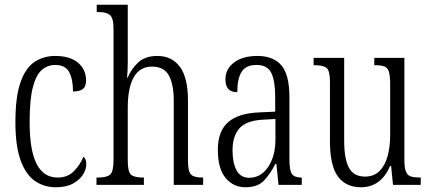

<svg xmlns="http://www.w3.org/2000/svg" viewBox="-20 -780 1814 810"><path d="M216 10Q166 10 127.5 -16.5Q89 -43 67 -103.5Q45 -164 45 -264Q45 -372 66.5 -433Q88 -494 126 -519Q164 -544 213 -544Q275 -544 309 -515.5Q343 -487 343 -441Q343 -414 329 -404Q315 -394 288 -394Q288 -445 272 -475.5Q256 -506 213 -506Q181 -506 156.5 -485Q132 -464 118.5 -411.5Q105 -359 105 -265Q105 -146 134.5 -88.5Q164 -31 223 -31Q266 -31 292.5 -58.5Q319 -86 332 -119Q338 -114 341 -106.5Q344 -99 344 -86Q344 -66 330.5 -44Q317 -22 288.5 -6Q260 10 216 10Z M387 0V-31H395Q430 -31 444.5 -43.5Q459 -56 459 -105V-657Q459 -704 444 -716.5Q429 -729 400 -729H388V-760H519V-515Q519 -497 518 -479.5Q517 -462 516 -453H519Q533 -488 562.5 -516Q592 -544 644 -544Q705 -544 739 -498Q773 -452 773 -356V-104Q773 -56 786 -43.5Q799 -31 833 -31H837V0H713V-355Q713 -424 692.5 -461.5Q672 -499 621 -499Q570 -499 544.5 -454.5Q519 -410 519 -326V-103Q519 -54 533.5 -42.5Q548 -31 583 -31H587V0Z M1015 10Q965 10 932 -29Q899 -68 899 -148Q899 -227 943 -265Q987 -303 1077 -306L1141 -309V-372Q1141 -439 1124.5 -472.5Q1108 -506 1062 -506Q1017 -506 999 -476.5Q981 -447 981 -391Q931 -391 931 -445Q931 -489 967.5 -516.5Q1004 -544 1066 -544Q1133 -544 1167 -504.5Q1201 -465 1201 -369V-108Q1201 -60 1212 -45.5Q1223 -31 1250 -31H1253V0H1155L1146 -89H1142Q1120 -46 1093.5 -18Q1067 10 1015 10ZM1031 -30Q1081 -30 1111.5 -76Q1142 -122 1142 -191V-278L1088 -275Q1018 -271 989.5 -238Q961 -205 961 -145Q961 -93 978 -61.5Q995 -30 1031 -30Z M1503 10Q1439 10 1405.5 -35.5Q1372 -81 1372 -185V-435Q1372 -482 1357.5 -493.5Q1343 -505 1307 -505H1303V-536H1432V-186Q1432 -110 1452 -72.5Q1472 -35 1520 -35Q1557 -35 1580.5 -58Q1604 -81 1615 -120.5Q1626 -160 1626 -210V-424Q1626 -460 1620.5 -477.5Q1615 -495 1601 -500Q1587 -505 1562 -505H1559V-536H1686V-105Q1686 -72 1692.5 -56Q1699 -40 1713.5 -35.5Q1728 -31 1752 -31H1755V0H1638L1630 -80H1626Q1587 10 1503 10Z"/></svg>

Font: Noto Serif Tamil ExtraCondensed Light
Style: Regular
Weight: 300
Width: 2
Designer: Indian Type Foundry, Tom Grace, and the Monotype Design Team
Foundry: Monotype Imaging Inc.
Version: Version 2.004; ttfautohint (v1.8.4.7-5d5b)